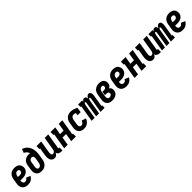

<svg xmlns="http://www.w3.org/2000/svg" viewBox="588 -2776 4825 4825"><g transform="rotate(-45 3000.0 -363.5)"><path d="M222 8Q199 8 176.5 5Q154 2 133.5 -5.5Q113 -13 95.5 -25Q78 -37 65 -54Q52 -71 43.5 -91Q35 -111 31.5 -133Q28 -155 29.5 -178Q31 -201 35 -223L56 -353Q60 -379 68.5 -403.5Q77 -428 91.5 -450Q106 -472 127 -490Q148 -508 172 -519Q196 -530 221.5 -534Q247 -538 271 -538Q297 -538 322.5 -533.5Q348 -529 370 -518Q392 -507 409.5 -489.5Q427 -472 436.5 -449.5Q446 -427 449.5 -401.5Q453 -376 449 -350Q445 -326 433.5 -303.5Q422 -281 404 -263Q386 -245 363.5 -233Q341 -221 317 -215Q293 -209 269 -207Q245 -205 222 -205Q205 -205 189 -205.5Q173 -206 157 -208V-206Q154 -187 154 -167.5Q154 -148 162 -131.5Q170 -115 186.5 -106Q203 -97 222 -97Q235 -97 248 -100.5Q261 -104 272.5 -112.5Q284 -121 292.5 -132Q301 -143 307 -155L418 -108Q403 -82 382 -59Q361 -36 334.5 -20.5Q308 -5 279 1.5Q250 8 222 8ZM237 -309Q251 -309 265.5 -311.5Q280 -314 293 -321Q306 -328 315 -340.5Q324 -353 327 -367Q329 -380 326.5 -393Q324 -406 316 -415.5Q308 -425 295.5 -429Q283 -433 270 -433Q253 -433 235.5 -425.5Q218 -418 206 -403.5Q194 -389 187.5 -371.5Q181 -354 178 -336L174 -313Q185 -311 196.5 -310.5Q208 -310 219 -310Q219 -310 219 -310Q219 -310 219 -310Q224 -309 228.5 -309Q233 -309 237 -309Z M705 8Q676 8 648 2Q620 -4 597 -19.5Q574 -35 558.5 -58Q543 -81 536 -108Q529 -135 529.5 -164.5Q530 -194 535 -223L556 -353Q560 -377 568 -399.5Q576 -422 590.5 -442.5Q605 -463 625 -478.5Q645 -494 667.5 -504Q690 -514 713.5 -518.5Q737 -523 760 -523Q774 -523 788 -521Q802 -519 814 -514Q808 -535 798 -553.5Q788 -572 774.5 -587.5Q761 -603 743 -615.5Q725 -628 705 -635L743 -735Q774 -727 802.5 -711.5Q831 -696 854 -674.5Q877 -653 895 -626.5Q913 -600 925 -570Q937 -540 943.5 -508Q950 -476 952 -442.5Q954 -409 950 -374.5Q946 -340 941 -307L919 -177Q915 -152 906.5 -127.5Q898 -103 883.5 -81Q869 -59 848.5 -41Q828 -23 804.5 -11.5Q781 0 755.5 4Q730 8 705 8ZM708 -97Q725 -97 742 -105.5Q759 -114 770.5 -128Q782 -142 788 -159Q794 -176 797 -194L817 -315Q819 -327 819.5 -338.5Q820 -350 819 -361.5Q818 -373 814 -383.5Q810 -394 803 -402Q796 -410 785 -414Q774 -418 762 -418Q747 -418 731.5 -412Q716 -406 704.5 -394Q693 -382 687 -367Q681 -352 678 -336L657 -206Q655 -194 654 -182Q653 -170 654 -158.5Q655 -147 658 -135.5Q661 -124 667.5 -115Q674 -106 685 -101.5Q696 -97 708 -97Z M1165 8Q1139 8 1115.5 -1.5Q1092 -11 1075.5 -29Q1059 -47 1050 -70.5Q1041 -94 1038 -119Q1035 -144 1036.5 -170.5Q1038 -197 1043 -223L1076 -425H1052V-530H1218L1165 -206Q1163 -195 1162 -183Q1161 -171 1161.5 -159.5Q1162 -148 1164 -137Q1166 -126 1171.5 -116.5Q1177 -107 1187 -102Q1197 -97 1208 -97Q1223 -97 1238 -104Q1253 -111 1263 -123Q1273 -135 1278.5 -149.5Q1284 -164 1286 -179L1344 -530H1470L1402 -119Q1401 -114 1401.5 -110Q1402 -106 1404.5 -103Q1407 -100 1411 -98.5Q1415 -97 1420 -97H1437V8H1402Q1381 8 1360 4.5Q1339 1 1321 -9Q1303 -19 1291 -35.5Q1279 -52 1275 -73Q1267 -56 1256.5 -41Q1246 -26 1232 -14Q1218 -2 1200.5 3Q1183 8 1165 8Z M1506 0 1576 -425H1552V-530H1718L1684 -324H1810L1844 -530H1970L1899 -105H1923V0H1757L1793 -219H1667L1631 0Z M2216 8Q2193 8 2171 5Q2149 2 2129 -5.5Q2109 -13 2092 -25.5Q2075 -38 2062.5 -55Q2050 -72 2042 -92Q2034 -112 2031 -134Q2028 -156 2029.5 -178.5Q2031 -201 2035 -223L2056 -353Q2060 -378 2068 -402Q2076 -426 2090.5 -448Q2105 -470 2125 -488Q2145 -506 2168.5 -517.5Q2192 -529 2216.5 -533.5Q2241 -538 2266 -538Q2293 -538 2319 -533.5Q2345 -529 2369 -522Q2393 -515 2416.5 -505Q2440 -495 2462 -482L2440 -349H2330L2341 -417Q2324 -423 2306 -428Q2288 -433 2269 -433Q2251 -433 2234 -425Q2217 -417 2205 -402.5Q2193 -388 2187 -371Q2181 -354 2178 -336L2157 -206Q2155 -194 2154 -181.5Q2153 -169 2154.5 -156.5Q2156 -144 2160.5 -133Q2165 -122 2173 -113.5Q2181 -105 2192.5 -101Q2204 -97 2216 -97Q2232 -97 2248 -104Q2264 -111 2275.5 -123.5Q2287 -136 2295 -151Q2303 -166 2309 -181L2424 -143Q2412 -111 2391.5 -82Q2371 -53 2343 -32Q2315 -11 2282 -1.5Q2249 8 2216 8Z M2482 0 2555 -441H2531V-530H2677L2668 -479Q2674 -491 2682.5 -501.5Q2691 -512 2701 -520.5Q2711 -529 2723.5 -533.5Q2736 -538 2749 -538Q2764 -538 2777.5 -531Q2791 -524 2799 -511.5Q2807 -499 2810.5 -484.5Q2814 -470 2815 -455Q2821 -470 2829 -484.5Q2837 -499 2849 -511.5Q2861 -524 2876 -531Q2891 -538 2907 -538Q2923 -538 2937 -530Q2951 -522 2958.5 -508.5Q2966 -495 2969.5 -479.5Q2973 -464 2973.5 -448Q2974 -432 2972.5 -415Q2971 -398 2968 -382L2920 -89H2944V0H2799L2865 -399Q2866 -407 2866.5 -414.5Q2867 -422 2865.5 -429.5Q2864 -437 2860 -443Q2856 -449 2848 -449Q2840 -449 2834 -442Q2828 -435 2824.5 -427Q2821 -419 2818.5 -411.5Q2816 -404 2814 -396Q2812 -388 2810.5 -380Q2809 -372 2807 -364L2747 0H2641L2707 -399Q2708 -407 2708.5 -414.5Q2709 -422 2707.5 -429.5Q2706 -437 2701.5 -443Q2697 -449 2690 -449Q2682 -449 2676 -442Q2670 -435 2666.5 -427Q2663 -419 2660.5 -411.5Q2658 -404 2656 -396Q2654 -388 2652 -380Q2650 -372 2649 -364L2589 0Z M3215 8Q3185 8 3156 2.5Q3127 -3 3102.5 -17.5Q3078 -32 3061.5 -55Q3045 -78 3037 -105.5Q3029 -133 3029.5 -163Q3030 -193 3035 -223L3056 -353Q3060 -379 3069 -404Q3078 -429 3093 -451Q3108 -473 3129.5 -490.5Q3151 -508 3175.5 -519Q3200 -530 3226 -534Q3252 -538 3277 -538Q3301 -538 3325 -534Q3349 -530 3370 -520Q3391 -510 3407 -493.5Q3423 -477 3432.5 -455.5Q3442 -434 3444 -409.5Q3446 -385 3442 -361Q3439 -346 3434 -331.5Q3429 -317 3419 -304.5Q3409 -292 3395.5 -283.5Q3382 -275 3368 -268Q3383 -258 3395.5 -243.5Q3408 -229 3414.5 -211.5Q3421 -194 3422 -173.5Q3423 -153 3420 -133Q3416 -112 3407 -90.5Q3398 -69 3382 -52Q3366 -35 3345.5 -23Q3325 -11 3303 -4Q3281 3 3259 5.5Q3237 8 3215 8ZM3218 -97Q3231 -97 3243.5 -99.5Q3256 -102 3268 -108.5Q3280 -115 3288 -126.5Q3296 -138 3298 -151Q3300 -166 3296.5 -180Q3293 -194 3283 -203Q3273 -212 3259 -215.5Q3245 -219 3230 -219H3174L3191 -324H3247Q3259 -324 3271 -326.5Q3283 -329 3293.5 -335.5Q3304 -342 3310.5 -352.5Q3317 -363 3319 -375Q3321 -386 3319.5 -397Q3318 -408 3312 -416.5Q3306 -425 3296 -429Q3286 -433 3275 -433Q3257 -433 3239 -425.5Q3221 -418 3208 -404Q3195 -390 3188 -372Q3181 -354 3178 -336L3157 -206Q3155 -194 3154 -181Q3153 -168 3154.5 -156Q3156 -144 3160.5 -132.5Q3165 -121 3173 -112.5Q3181 -104 3193 -100.5Q3205 -97 3218 -97Z M3722 8Q3699 8 3676.5 5Q3654 2 3633.5 -5.5Q3613 -13 3595.5 -25Q3578 -37 3565 -54Q3552 -71 3543.5 -91Q3535 -111 3531.5 -133Q3528 -155 3529.5 -178Q3531 -201 3535 -223L3556 -353Q3560 -379 3568.5 -403.5Q3577 -428 3591.5 -450Q3606 -472 3627 -490Q3648 -508 3672 -519Q3696 -530 3721.5 -534Q3747 -538 3771 -538Q3797 -538 3822.5 -533.5Q3848 -529 3870 -518Q3892 -507 3909.5 -489.5Q3927 -472 3936.5 -449.5Q3946 -427 3949.5 -401.5Q3953 -376 3949 -350Q3945 -326 3933.5 -303.5Q3922 -281 3904 -263Q3886 -245 3863.5 -233Q3841 -221 3817 -215Q3793 -209 3769 -207Q3745 -205 3722 -205Q3705 -205 3689 -205.5Q3673 -206 3657 -208V-206Q3654 -187 3654 -167.5Q3654 -148 3662 -131.5Q3670 -115 3686.5 -106Q3703 -97 3722 -97Q3735 -97 3748 -100.5Q3761 -104 3772.5 -112.5Q3784 -121 3792.5 -132Q3801 -143 3807 -155L3918 -108Q3903 -82 3882 -59Q3861 -36 3834.5 -20.5Q3808 -5 3779 1.5Q3750 8 3722 8ZM3737 -309Q3751 -309 3765.5 -311.5Q3780 -314 3793 -321Q3806 -328 3815 -340.5Q3824 -353 3827 -367Q3829 -380 3826.5 -393Q3824 -406 3816 -415.5Q3808 -425 3795.5 -429Q3783 -433 3770 -433Q3753 -433 3735.5 -425.5Q3718 -418 3706 -403.5Q3694 -389 3687.5 -371.5Q3681 -354 3678 -336L3674 -313Q3685 -311 3696.5 -310.5Q3708 -310 3719 -310Q3719 -310 3719 -310Q3719 -310 3719 -310Q3724 -309 3728.5 -309Q3733 -309 3737 -309Z M4006 0 4076 -425H4052V-530H4218L4184 -324H4310L4344 -530H4470L4399 -105H4423V0H4257L4293 -219H4167L4131 0Z M4665 8Q4639 8 4615.5 -1.5Q4592 -11 4575.5 -29Q4559 -47 4550 -70.5Q4541 -94 4538 -119Q4535 -144 4536.5 -170.5Q4538 -197 4543 -223L4576 -425H4552V-530H4718L4665 -206Q4663 -195 4662 -183Q4661 -171 4661.5 -159.5Q4662 -148 4664 -137Q4666 -126 4671.5 -116.5Q4677 -107 4687 -102Q4697 -97 4708 -97Q4723 -97 4738 -104Q4753 -111 4763 -123Q4773 -135 4778.5 -149.5Q4784 -164 4786 -179L4844 -530H4970L4902 -119Q4901 -114 4901.5 -110Q4902 -106 4904.5 -103Q4907 -100 4911 -98.5Q4915 -97 4920 -97H4937V8H4902Q4881 8 4860 4.5Q4839 1 4821 -9Q4803 -19 4791 -35.5Q4779 -52 4775 -73Q4767 -56 4756.5 -41Q4746 -26 4732 -14Q4718 -2 4700.5 3Q4683 8 4665 8Z M4982 0 5055 -441H5031V-530H5177L5168 -479Q5174 -491 5182.5 -501.5Q5191 -512 5201 -520.5Q5211 -529 5223.5 -533.5Q5236 -538 5249 -538Q5264 -538 5277.5 -531Q5291 -524 5299 -511.5Q5307 -499 5310.5 -484.5Q5314 -470 5315 -455Q5321 -470 5329 -484.5Q5337 -499 5349 -511.5Q5361 -524 5376 -531Q5391 -538 5407 -538Q5423 -538 5437 -530Q5451 -522 5458.5 -508.5Q5466 -495 5469.5 -479.5Q5473 -464 5473.5 -448Q5474 -432 5472.5 -415Q5471 -398 5468 -382L5420 -89H5444V0H5299L5365 -399Q5366 -407 5366.5 -414.5Q5367 -422 5365.5 -429.5Q5364 -437 5360 -443Q5356 -449 5348 -449Q5340 -449 5334 -442Q5328 -435 5324.5 -427Q5321 -419 5318.5 -411.5Q5316 -404 5314 -396Q5312 -388 5310.5 -380Q5309 -372 5307 -364L5247 0H5141L5207 -399Q5208 -407 5208.5 -414.5Q5209 -422 5207.5 -429.5Q5206 -437 5201.5 -443Q5197 -449 5190 -449Q5182 -449 5176 -442Q5170 -435 5166.5 -427Q5163 -419 5160.5 -411.5Q5158 -404 5156 -396Q5154 -388 5152 -380Q5150 -372 5149 -364L5089 0Z M5722 8Q5699 8 5676.5 5Q5654 2 5633.5 -5.5Q5613 -13 5595.5 -25Q5578 -37 5565 -54Q5552 -71 5543.5 -91Q5535 -111 5531.5 -133Q5528 -155 5529.5 -178Q5531 -201 5535 -223L5556 -353Q5560 -379 5568.5 -403.5Q5577 -428 5591.5 -450Q5606 -472 5627 -490Q5648 -508 5672 -519Q5696 -530 5721.5 -534Q5747 -538 5771 -538Q5797 -538 5822.5 -533.5Q5848 -529 5870 -518Q5892 -507 5909.5 -489.5Q5927 -472 5936.5 -449.5Q5946 -427 5949.5 -401.5Q5953 -376 5949 -350Q5945 -326 5933.5 -303.5Q5922 -281 5904 -263Q5886 -245 5863.5 -233Q5841 -221 5817 -215Q5793 -209 5769 -207Q5745 -205 5722 -205Q5705 -205 5689 -205.5Q5673 -206 5657 -208V-206Q5654 -187 5654 -167.5Q5654 -148 5662 -131.5Q5670 -115 5686.5 -106Q5703 -97 5722 -97Q5735 -97 5748 -100.5Q5761 -104 5772.5 -112.5Q5784 -121 5792.5 -132Q5801 -143 5807 -155L5918 -108Q5903 -82 5882 -59Q5861 -36 5834.5 -20.5Q5808 -5 5779 1.5Q5750 8 5722 8ZM5737 -309Q5751 -309 5765.5 -311.5Q5780 -314 5793 -321Q5806 -328 5815 -340.5Q5824 -353 5827 -367Q5829 -380 5826.5 -393Q5824 -406 5816 -415.5Q5808 -425 5795.5 -429Q5783 -433 5770 -433Q5753 -433 5735.5 -425.5Q5718 -418 5706 -403.5Q5694 -389 5687.5 -371.5Q5681 -354 5678 -336L5674 -313Q5685 -311 5696.5 -310.5Q5708 -310 5719 -310Q5719 -310 5719 -310Q5719 -310 5719 -310Q5724 -309 5728.5 -309Q5733 -309 5737 -309Z"/></g></svg>

Font: Iosevka Slab Extrabold
Style: Italic
Weight: 800
Italic angle: -9°
Monospace: yes
Designer: Belleve Invis
Foundry: Belleve Invis
Version: Version 11.1.0; ttfautohint (v1.8.3)